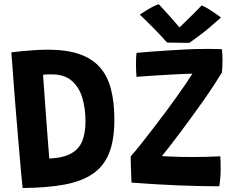

<svg xmlns="http://www.w3.org/2000/svg" viewBox="-20 -906 1161 941"><path d="M91 15.5Q88 -8.5 84 -53.2Q80 -98 75 -155.8Q70 -213.5 64.8 -276.8Q59.5 -340 54.5 -401.5Q49.5 -463 45.8 -515Q42 -567 39.2 -602.8Q36.5 -638.5 35.5 -649.5Q54 -652 84.8 -655Q115.5 -658 150.2 -660.2Q185 -662.5 214.5 -662.5Q306 -662.5 368.5 -641Q431 -619.5 469 -576.8Q507 -534 523.8 -469.5Q540.5 -405 540.5 -319Q540.5 -219.5 514.5 -155Q488.5 -90.5 433.8 -53.5Q379 -16.5 294 -1Q209 14.5 91 15.5ZM221.5 -129Q288.5 -132 327.5 -153.2Q366.5 -174.5 382.8 -214Q399 -253.5 399 -311.5Q399 -374 383.5 -426.2Q368 -478.5 331.8 -510Q295.5 -541.5 233 -541.5Q223 -541.5 211.8 -541.2Q200.5 -541 191 -540Q195.5 -478.5 200.5 -406.8Q205.5 -335 211 -263.2Q216.5 -191.5 221.5 -129ZM1054.5 7Q966 7 858.8 2.8Q751.5 -1.5 624.5 -11Q624 -25 623 -49.2Q622 -73.5 621.2 -98.5Q620.5 -123.5 620.5 -139.5Q641 -162.5 668.5 -197Q696 -231.5 727 -271.8Q758 -312 789 -353.5Q820 -395 847 -433Q874 -471 894 -500.5Q914 -530 923 -545Q910 -545 878.2 -543.5Q846.5 -542 805.5 -539.8Q764.5 -537.5 723 -534.8Q681.5 -532 649 -529.5Q648 -540.5 647.2 -557.2Q646.5 -574 646.5 -589.5Q646.5 -606.5 647 -621.8Q647.5 -637 649 -647Q676 -649.5 715.8 -652.5Q755.5 -655.5 801 -658.5Q846.5 -661.5 891.5 -663.8Q936.5 -666 973.5 -666Q983.5 -666.5 1002.5 -666.2Q1021.5 -666 1040 -665.8Q1058.5 -665.5 1067 -665Q1069 -654.5 1069.8 -639.5Q1070.5 -624.5 1070.5 -610Q1070.5 -590.5 1069.5 -574Q1068.5 -557.5 1067.5 -550.5Q1051.5 -524 1027.5 -487.2Q1003.5 -450.5 974.5 -409.5Q945.5 -368.5 915.2 -327Q885 -285.5 857.2 -248.5Q829.5 -211.5 807.5 -183.5Q785.5 -155.5 773.5 -141Q788 -140 813 -138.8Q838 -137.5 868.8 -137Q899.5 -136.5 930.5 -136.5Q961 -136.5 994.2 -137.5Q1027.5 -138.5 1059.5 -140Q1060.5 -128.5 1061.2 -109.2Q1062 -90 1061.5 -70Q1061 -46 1058.8 -24Q1056.5 -2 1054.5 7ZM968.5 -879.5Q980 -875 994.8 -866.5Q1009.5 -858 1023.8 -848.2Q1038 -838.5 1048.8 -830.8Q1059.5 -823 1063 -820Q1003 -766 963.5 -736.5Q924 -707 907.5 -696Q897.5 -696 877.2 -696.2Q857 -696.5 835.2 -696.8Q813.5 -697 799 -697.5Q768 -732 735 -765.8Q702 -799.5 665 -834.5Q675.5 -841 691.2 -851.2Q707 -861.5 725 -871Q743 -880.5 758 -885.5Q774.5 -868 791.2 -849.5Q808 -831 823 -814Q838 -797 848.5 -784.5Q859 -772 863.5 -767.5H855.5Q864 -775.5 883.8 -794.8Q903.5 -814 926.8 -837Q950 -860 968.5 -879.5Z"/></svg>

Font: Grandstander Thin SemiBold
Style: Regular
Weight: 600
Version: Version 1.200